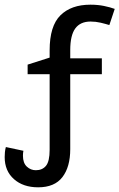

<svg xmlns="http://www.w3.org/2000/svg" viewBox="-33 -785 510 820"><path d="M130 15Q66 15 26.5 -20Q-13 -55 -13 -114Q-13 -124 -12 -135Q-11 -146 -8 -157L67 -141Q66 -137 65.5 -131.5Q65 -126 65 -120Q65 -89 81.5 -73.5Q98 -58 120 -58Q148 -58 163.5 -77Q179 -96 179 -145V-468H85V-509L179 -539V-570Q179 -674 225 -719.5Q271 -765 353 -765Q385 -765 411.5 -759.5Q438 -754 457 -747L434 -678Q418 -683 397 -688Q376 -693 354 -693Q310 -693 288.5 -663.5Q267 -634 267 -571V-536H402V-468H267V-148Q267 -72 233.5 -28.5Q200 15 130 15Z"/></svg>

Font: Noto IKEA Simplified Chinese
Style: Regular
Weight: 400
Designer: Monotype Design Team
Foundry: Monotype Imaging Inc.
Version: Version 1.100